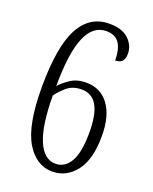

<svg xmlns="http://www.w3.org/2000/svg" viewBox="-138 -802 710 889"><g transform="rotate(20 217.0 -357.0)"><path d="M230 10Q149 10 100 -73Q51 -156 51 -340Q51 -540 100 -632Q149 -724 246 -724Q309 -724 341 -693.5Q373 -663 373 -622Q373 -595 361 -584Q349 -573 328 -573Q328 -627 308.5 -657Q289 -687 244 -687Q179 -687 146 -610.5Q113 -534 112 -368Q129 -388 160.5 -409.5Q192 -431 239 -431Q309 -431 349.5 -376.5Q390 -322 390 -223Q390 -106 344 -48Q298 10 230 10ZM231 -29Q277 -29 303.5 -74.5Q330 -120 330 -218Q330 -308 305 -351Q280 -394 229 -394Q185 -394 156.5 -369.5Q128 -345 112 -322Q113 -173 144 -101Q175 -29 231 -29Z"/></g></svg>

Font: Noto Serif Ethiopic ExtraCondensed Light
Style: Regular
Weight: 300
Width: 2
Designer: Monotype Design Team
Foundry: Monotype Imaging Inc.
Version: Version 2.102; ttfautohint (v1.8.4.7-5d5b)